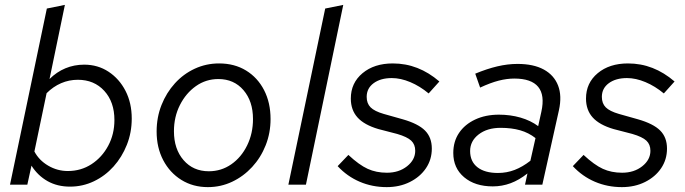

<svg xmlns="http://www.w3.org/2000/svg" viewBox="-20 -757 2808 787"><path d="M267 8Q215 8 175 -14.5Q135 -37 109 -78L92 0H21L172 -722L246 -737L183 -433Q212 -462 248 -477Q284 -492 325 -492Q381 -492 425 -463Q469 -434 494.5 -384.5Q520 -335 520 -271Q520 -214 500 -163.5Q480 -113 445.5 -74.5Q411 -36 365 -14Q319 8 267 8ZM258 -56Q312 -56 355 -84Q398 -112 423.5 -159.5Q449 -207 449 -265Q449 -339 407.5 -384.5Q366 -430 299 -430Q263 -430 230.5 -416Q198 -402 171 -375L121 -136Q140 -100 177.5 -78Q215 -56 258 -56Z M832 10Q771 10 723.5 -19.5Q676 -49 649 -100.5Q622 -152 622 -218Q622 -276 642 -326.5Q662 -377 697 -415.5Q732 -454 778.5 -475.5Q825 -497 878 -497Q941 -497 988.5 -468Q1036 -439 1062.5 -387.5Q1089 -336 1089 -269Q1089 -212 1069 -161.5Q1049 -111 1013.5 -72.5Q978 -34 931.5 -12Q885 10 832 10ZM836 -55Q887 -55 928 -83.5Q969 -112 993 -161Q1017 -210 1017 -269Q1017 -342 978 -387.5Q939 -433 875 -433Q824 -433 783 -404Q742 -375 717.5 -326.5Q693 -278 693 -219Q693 -146 732.5 -100.5Q772 -55 836 -55Z M1162 0 1313 -722 1387 -737 1234 0Z M1565 10Q1506 10 1454.5 -12Q1403 -34 1364 -76L1408 -122Q1452 -81 1487 -65Q1522 -49 1566 -49Q1615 -49 1648.5 -75.5Q1682 -102 1682 -139Q1682 -165 1665.5 -180.5Q1649 -196 1608 -208L1531 -228Q1473 -245 1445.5 -275.5Q1418 -306 1418 -353Q1418 -417 1466 -457Q1514 -497 1590 -497Q1643 -497 1690.5 -478.5Q1738 -460 1781 -423L1737 -374Q1701 -404 1661.5 -420.5Q1622 -437 1586 -437Q1540 -437 1511.5 -416Q1483 -395 1483 -360Q1483 -333 1499 -317Q1515 -301 1553 -290L1631 -268Q1694 -250 1722 -222Q1750 -194 1750 -148Q1750 -103 1726 -67.5Q1702 -32 1660 -11Q1618 10 1565 10Z M2000 7Q1927 7 1882.5 -30.5Q1838 -68 1838 -130Q1838 -177 1861.5 -212Q1885 -247 1927.5 -267Q1970 -287 2025 -287Q2072 -287 2113.5 -275Q2155 -263 2186 -240L2199 -299Q2214 -367 2186 -401Q2158 -435 2088 -435Q2058 -435 2024.5 -426.5Q1991 -418 1948 -398L1928 -455Q1976 -475 2018.5 -485Q2061 -495 2101 -495Q2167 -495 2209 -472Q2251 -449 2267.5 -406.5Q2284 -364 2271 -305L2203 0H2132L2142 -46Q2108 -19 2073 -6Q2038 7 2000 7ZM2021 -48Q2057 -48 2089.5 -60.5Q2122 -73 2154 -98L2175 -191Q2147 -213 2112 -223Q2077 -233 2032 -233Q1977 -233 1942 -206Q1907 -179 1907 -138Q1907 -95 1937 -71.5Q1967 -48 2021 -48Z M2529 10Q2470 10 2418.5 -12Q2367 -34 2328 -76L2372 -122Q2416 -81 2451 -65Q2486 -49 2530 -49Q2579 -49 2612.5 -75.5Q2646 -102 2646 -139Q2646 -165 2629.5 -180.5Q2613 -196 2572 -208L2495 -228Q2437 -245 2409.5 -275.5Q2382 -306 2382 -353Q2382 -417 2430 -457Q2478 -497 2554 -497Q2607 -497 2654.5 -478.5Q2702 -460 2745 -423L2701 -374Q2665 -404 2625.5 -420.5Q2586 -437 2550 -437Q2504 -437 2475.5 -416Q2447 -395 2447 -360Q2447 -333 2463 -317Q2479 -301 2517 -290L2595 -268Q2658 -250 2686 -222Q2714 -194 2714 -148Q2714 -103 2690 -67.5Q2666 -32 2624 -11Q2582 10 2529 10Z"/></svg>

Font: Red Hat Text
Style: Italic
Weight: 400
Italic angle: -12°
Designer: Pentagram, MCKL
Foundry: Pentagram, MCKL
Version: Version 1.023